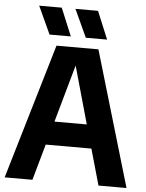

<svg xmlns="http://www.w3.org/2000/svg" viewBox="-62 -998 797 1047"><g transform="rotate(5 337.0 -474.5)"><path d="M517 0 461 -197.5H211L155.5 0H3.5L222.5 -740H452L670.5 0ZM247.5 -326.5H424.5L336 -641ZM179.5 -797 109.5 -949H233L296 -797ZM378 -797 308 -949H431.5L494.5 -797Z"/></g></svg>

Font: Encode Sans Semi Condensed
Style: Bold
Weight: 700
Width: 4
Designer: Multiple Designers
Foundry: Impallari Type
Version: Version 2.000